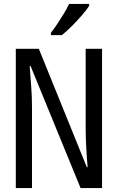

<svg xmlns="http://www.w3.org/2000/svg" viewBox="-20 -964 603 984"><path d="M61 0V-714H179L425 -107H429Q427 -129 425.5 -152Q424 -175 422.5 -200Q421 -225 420 -252Q419 -279 419 -307V-714H503V0H393L137 -625H132Q134 -599 136 -572.5Q138 -546 140 -520Q142 -494 143 -467Q144 -440 144 -412V0ZM241 -796Q258 -818 275 -843.5Q292 -869 308 -895.5Q324 -922 334 -944H437V-934Q425 -915 400.5 -886.5Q376 -858 348 -830Q320 -802 297 -784H241Z"/></svg>

Font: Noto Sans Mono SemiCondensed
Style: Regular
Weight: 400
Width: 4
Designer: Monotype Design Team
Foundry: Monotype Imaging Inc.
Version: Version 2.010